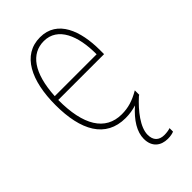

<svg xmlns="http://www.w3.org/2000/svg" viewBox="-232 -606 892 892"><g transform="rotate(-45 214.0 -160.0)"><path d="M256 137C256 88 304 27 355 -19C357 -20 359 -21 360 -22V-51C317 -26 282 -15 239 -15C131 -15 76 -106 77 -271H378V-298C378 -424 337 -537 223 -537C106 -537 51 -423 51 -263C51 -97 108 10 239 10C265 10 289 6 311 -1C259 45 230 92 230 138C230 191 264 217 310 217C327 217 341 214 350 210V187C343 190 327 193 311 193C275 193 256 173 256 137ZM223 -512C314 -512 354 -417 353 -295H78C86 -440 140 -512 223 -512Z"/></g></svg>

Font: Noto Sans Gujarati Condensed Thin
Style: Regular
Weight: 100
Width: 3
Designer: Jelle Bosma - Monotype Design Team, Universal Thirst
Foundry: Monotype Imaging Inc.
Version: Version 2.106